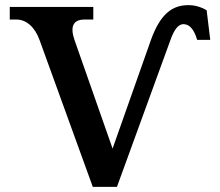

<svg xmlns="http://www.w3.org/2000/svg" viewBox="-20 -727 856 747"><path d="M643 -571C656 -607 671 -633 694 -633C717 -633 735 -613 747 -572H798L784 -687C760 -701 737 -707 713 -707C651 -707 604 -674 567 -571L418 -149L270 -571C252 -623 264 -651 309 -651H343V-700H18V-651H44C83 -651 116 -621 134 -571L341 0H435Z"/></svg>

Font: LT Superior Serif Semibold
Style: Regular
Weight: 600
Designer: Daniel Lyons
Foundry: LyonsType
Version: Version 2.120;FEAKit 1.0